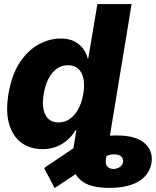

<svg xmlns="http://www.w3.org/2000/svg" viewBox="-20 -748 789 973"><path d="M373 -124H546.9L516.6 59.6Q512.7 85.4 524.4 96.7Q536.1 107.9 554.7 108.4Q572.8 107.9 586.9 98.4Q601.1 88.9 603.5 74.2Q606 57.6 595.2 45.9Q584.5 34.2 555.7 34.2Q534.7 34.2 501.5 49.8Q468.3 65.4 425.8 92.8L256.8 205.1L203.6 103.5L369.1 -8.3Q417.5 -33.7 465.8 -47.9Q514.2 -62 570.3 -61.5Q667.5 -62 712.4 -22.7Q757.3 16.6 747.6 78.1Q741.2 117.2 714.8 145.5Q688.5 173.8 643.6 189Q598.6 204.1 534.7 204.1Q453.6 204.1 410.4 179.7Q367.2 155.3 354.2 112.5Q341.3 69.8 350.1 14.6ZM194.8 7.8Q134.3 7.8 90.1 -23.4Q45.9 -54.7 26.9 -117.2Q7.8 -179.7 22.9 -272.5Q39.1 -368.7 79.8 -430.7Q120.6 -492.7 175.3 -522.7Q230 -552.7 286.6 -552.7Q329.6 -552.7 357.7 -538.1Q385.7 -523.4 401.9 -500.2Q418 -477.1 424.3 -452.1H427.2L473.6 -727.5H647L526.9 0H355L369.6 -88.9H363.8Q348.6 -63.5 324.7 -41.3Q300.8 -19 268.3 -5.6Q235.8 7.8 194.8 7.8ZM276.4 -127.4Q308.6 -127.4 334 -145.5Q359.4 -163.6 377.2 -196Q395 -228.5 401.9 -272.5Q409.7 -317.4 402.8 -349.6Q396 -381.8 376.2 -399.7Q356.4 -417.5 324.7 -417.5Q292.5 -417.5 267.3 -399.4Q242.2 -381.3 225.6 -348.9Q209 -316.4 201.7 -272.5Q193.8 -229 200 -196.3Q206.1 -163.6 225.3 -145.5Q244.6 -127.4 276.4 -127.4Z"/></svg>

Font: Inter Tight ExtraBold
Style: Italic
Weight: 800
Italic angle: -9.39999°
Designer: Rasmus Andersson
Foundry: rsms
Version: Version 3.004